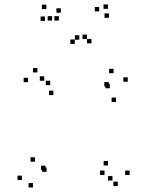

<svg xmlns="http://www.w3.org/2000/svg" viewBox="-20 -831 660 868"><path d="M488.5 -15V-35H468.5V-15ZM452.5 -40V-60H432.5V-40ZM512.5 10V-10H492.5V10ZM566 -40V-60H546V-40ZM468.5 -83V-103H448.5V-83ZM190.5 -54V-74H170.5V-54ZM185.5 -62V-82H165.5V-62ZM504.5 -370V-390H484.5V-370ZM557.5 -461.5V-481.5H537.5V-461.5ZM493.5 -500V-520H473.5V-500ZM180 -466V-486H160V-466ZM207 -446V-466H187V-446ZM149 -503.5V-523.5H129V-503.5ZM107 -459.5V-479.5H87V-459.5ZM221.5 -401V-421H201.5V-401ZM471.5 -440V-460H451.5V-440ZM476.5 -432V-452H456.5V-432ZM138 -100V-120H118V-100ZM79 -17V-37H59V-17ZM129 16.5V-3.5H109V16.5ZM255 -773.5V-793.5H235V-773.5ZM373 -654.5V-674.5H353V-654.5ZM338.5 -651.5V-671.5H318.5V-651.5ZM428.5 -779.5V-799.5H408.5V-779.5ZM468 -791V-811H448V-791ZM472.5 -750.5V-770.5H452.5V-750.5ZM393.5 -635V-655H373.5V-635ZM318 -632.5V-652.5H298V-632.5ZM215.5 -738V-758H195.5V-738ZM246 -738V-758H226V-738ZM183.5 -736.5V-756.5H163.5V-736.5ZM189.5 -790V-810H169.5V-790Z"/></svg>

Font: Monaspace Radon Dots Var
Style: Regular
Weight: 400
Designer: Riley Cran and the Lettermatic Team
Version: Version 1.100 (Monaspace Radon Dots)